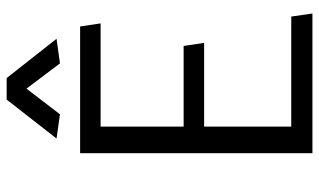

<svg xmlns="http://www.w3.org/2000/svg" viewBox="-206 -728 935 562"><g transform="rotate(-90 261.0 -447.5)"><path d="M502 0 493 -62H171V-317H416L407 -377H171V-620H473L464 -680H93V0ZM282 -837 356 -739 428 -749 313 -895H250L136 -749L207 -739Z"/></g></svg>

Font: Catamaran
Style: Regular
Weight: 400
Designer: Pria Ravichandran
Version: Version 2.000